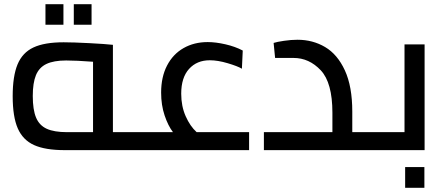

<svg xmlns="http://www.w3.org/2000/svg" viewBox="-20 -710 2105 908"><path d="M40 0ZM625 -85V0H286Q194 0 141 -24Q88 -48 64 -103Q40 -158 40 -255Q40 -350 63 -405.5Q86 -461 138 -485.5Q190 -510 281 -510Q325 -510 402 -506Q479 -502 514 -498V-85ZM297 -85H420V-418Q340 -424 293 -424Q234 -424 199.5 -407.5Q165 -391 150 -354.5Q135 -318 135 -256Q135 -191 150.5 -154Q166 -117 201 -101Q236 -85 297 -85ZM195 -690H280V-593H195ZM329 -690H413V-593H329Z M1158 -85V0H625V-85H798Q775 -115 758.5 -164Q742 -213 742 -272Q742 -346 770 -400Q798 -454 848 -482.5Q898 -511 962 -511Q1000 -511 1046 -500.5Q1092 -490 1128 -471L1124 -385Q1104 -397 1057 -411Q1010 -425 972 -425Q911 -425 874 -384Q837 -343 837 -267Q837 -208 858 -160.5Q879 -113 910 -85Z M1744 -85V0H1228V-85H1552V-177Q1552 -319 1497 -377.5Q1442 -436 1368 -436H1281L1274 -507Q1289 -512 1323 -517Q1357 -522 1387 -522Q1459 -522 1517.5 -487.5Q1576 -453 1611 -377Q1646 -301 1646 -182V-85Z M1744 0ZM1988 -500V0H1744V-85H1893V-500ZM1896 80H1987V178H1896Z"/></svg>

Font: Cairo SemiBold
Style: Regular
Weight: 600
Designer: Mohamed Gaber, the designers of Titillium
Foundry: Kief Type Foundry
Version: Version 2.009; ttfautohint (v1.5.33-1714) -l 8 -r 50 -G 200 